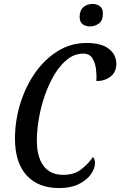

<svg xmlns="http://www.w3.org/2000/svg" viewBox="-20 -944 610 974"><path d="M280 10Q173 10 114.5 -55Q56 -120 56 -240Q56 -331 82.5 -417.5Q109 -504 157.5 -573.5Q206 -643 272.5 -684.5Q339 -726 420 -726Q494 -726 532 -696.5Q570 -667 570 -620Q570 -579 541.5 -556Q513 -533 469 -533Q471 -561 467 -593.5Q463 -626 448.5 -649Q434 -672 402 -672Q359 -672 322.5 -643.5Q286 -615 257.5 -568Q229 -521 208.5 -463Q188 -405 177.5 -344.5Q167 -284 167 -231Q167 -148 201 -102.5Q235 -57 301 -57Q357 -57 393.5 -86Q430 -115 452 -148Q455 -144 458.5 -136Q462 -128 462 -118Q462 -90 441.5 -60.5Q421 -31 380.5 -10.5Q340 10 280 10ZM436 -810Q414 -810 399 -821.5Q384 -833 384 -858Q384 -891 403 -907.5Q422 -924 449 -924Q471 -924 486.5 -912.5Q502 -901 502 -875Q502 -839 481.5 -824.5Q461 -810 436 -810Z"/></svg>

Font: Noto Serif ExtraCondensed Medium
Style: Italic
Weight: 500
Width: 2
Italic angle: -12°
Designer: Monotype Design Team
Foundry: Monotype Imaging Inc.
Version: Version 2.013; ttfautohint (v1.8.4.7-5d5b)